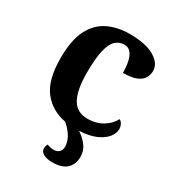

<svg xmlns="http://www.w3.org/2000/svg" viewBox="-184 -657 895 982"><g transform="rotate(30 263.5 -165.5)"><path d="M277 218Q243 218 223.5 207Q204 196 204 177Q204 164 211 151Q219 154 228.5 156.5Q238 159 252 159Q269 159 281.5 148.5Q294 138 294 116Q294 90 278.5 62Q263 34 231 5Q147 -10 97 -73Q47 -136 47 -266Q47 -374 79.5 -435.5Q112 -497 167.5 -523Q223 -549 292 -549Q389 -549 439.5 -518.5Q490 -488 490 -444Q490 -423 479.5 -403.5Q469 -384 441 -371.5Q413 -359 361 -359Q361 -394 355 -423Q349 -452 335 -470Q321 -488 296 -488Q267 -488 245.5 -468.5Q224 -449 212.5 -401Q201 -353 201 -267Q201 -166 229 -115.5Q257 -65 320 -65Q372 -65 410 -88.5Q448 -112 465 -146Q477 -139 483 -126.5Q489 -114 489 -100Q489 -76 470.5 -52Q452 -28 413.5 -10.5Q375 7 315 10Q347 31 367.5 58.5Q388 86 388 123Q388 166 360.5 192Q333 218 277 218Z"/></g></svg>

Font: NotoSerif-Bold
Style: Regular
Weight: 700
Designer: Monotype Design Team
Foundry: Monotype Imaging Inc.
Version: Version 2.007; ttfautohint (v1.8) -l 8 -r 50 -G 200 -x 14 -D